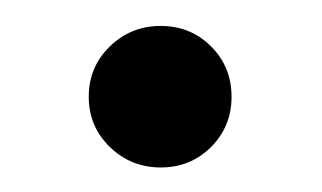

<svg xmlns="http://www.w3.org/2000/svg" viewBox="-20 -120 253 151"><path d="M66.4 -4.4Q49.8 -20.5 49.8 -43.9Q49.8 -67.4 66.4 -83.5Q83 -99.6 106.4 -99.6Q129.9 -99.6 146 -83.5Q162.1 -67.4 162.1 -43.9Q162.1 -20.5 146 -4.4Q129.9 11.7 106.4 11.7Q83 11.7 66.4 -4.4Z"/></svg>

Font: Olivea
Style: LigaturesFont
Weight: 400
Designer: Achmad Aprilia Pratama
Version: Version 001.000